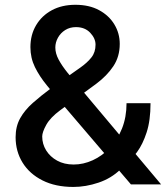

<svg xmlns="http://www.w3.org/2000/svg" viewBox="-20 -755 688 786"><path d="M280.3 10.3Q207 10.3 154.1 -16.4Q101.1 -43 72.5 -89.1Q43.9 -135.3 43.9 -193.4Q43.9 -237.8 62.7 -271.2Q81.5 -304.7 114.7 -334Q147.9 -363.3 189.9 -394.5L309.1 -478.5Q337.4 -498.5 354.2 -519.8Q371.1 -541 371.1 -572.3Q371.1 -597.7 349.4 -620.8Q327.6 -644 291 -644Q266.1 -644 247.1 -632.1Q228 -620.1 217.3 -600.8Q206.5 -581.5 206.5 -560.5Q206.5 -536.1 220.2 -510.7Q233.9 -485.4 255.4 -458.7Q276.9 -432.1 301.3 -402.8L639.6 0H516.1L236.3 -327.6Q202.1 -368.7 171.9 -405.5Q141.6 -442.4 123 -480.2Q104.5 -518.1 104.5 -562Q104.5 -612.3 127.7 -651.6Q150.9 -690.9 192.1 -713.1Q233.4 -735.4 288.6 -735.4Q345.2 -735.4 385.7 -713.4Q426.3 -691.4 448.2 -655Q470.2 -618.7 470.2 -575.2Q470.2 -523.4 444.1 -484.1Q418 -444.8 373.5 -411.6L227.1 -304.2Q186 -273.9 169.4 -243.9Q152.8 -213.9 152.8 -196.3Q152.8 -165.5 168.9 -139.4Q185.1 -113.3 213.9 -97.4Q242.7 -81.5 281.7 -81.5Q321.3 -81.5 359.9 -99.1Q398.4 -116.7 429.7 -149.7Q460.9 -182.6 479.5 -229Q498 -275.4 498 -332.5H596.2Q596.2 -261.7 580.3 -213.1Q564.5 -164.6 541.7 -133.5Q519 -102.5 498.5 -85Q491.7 -79.1 485.6 -73.2Q479.5 -67.4 473.1 -61.5Q435.5 -24.9 383.3 -7.3Q331.1 10.3 280.3 10.3Z"/></svg>

Font: V-Inter
Style: Medium-500
Weight: 500
Designer: Rasmus Andersson
Foundry: rsms
Version: Version 4.000;git-4146feb